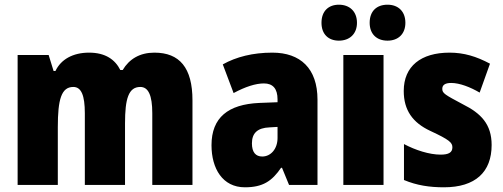

<svg xmlns="http://www.w3.org/2000/svg" viewBox="-20 -787 2140 817"><path d="M637 -563C575 -563 530 -536 502 -489H492C470 -533 429 -563 359 -563C290 -563 239 -534 216 -485H208L187 -553H55V0H226V-246C226 -364 241 -417 292 -417C326 -417 341 -381 341 -305V0H512V-262C512 -367 527 -417 577 -417C611 -417 628 -382 628 -305V0H799V-360C799 -499 744 -563 637 -563Z M1139 -563C1056 -563 985 -545 928 -513L974 -391C1024 -418 1068 -432 1103 -432C1141 -432 1161 -410 1161 -364V-352L1083 -349C951 -343 880 -287 880 -169C880 -70 927 10 1022 10C1098 10 1137 -16 1176 -73H1180L1210 0H1331V-363C1331 -496 1258 -563 1139 -563ZM1127 -245 1161 -247V-200C1161 -153 1132 -121 1096 -121C1068 -121 1052 -139 1052 -177C1052 -220 1075 -243 1127 -245Z M1348 -690C1348 -641 1378 -614 1422 -614C1467 -614 1499 -642 1499 -690C1499 -739 1467 -767 1422 -767C1378 -767 1348 -740 1348 -690ZM1553 -690C1553 -642 1583 -614 1629 -614C1674 -614 1705 -642 1705 -690C1705 -739 1674 -767 1629 -767C1583 -767 1553 -740 1553 -690ZM1612 0V-553H1441V0Z M2072 -170C2072 -259 2026 -305 1950 -343C1873 -384 1862 -390 1862 -409C1862 -426 1875 -434 1900 -434C1936 -434 1982 -416 2021 -393L2065 -516C2007 -547 1954 -563 1893 -563C1771 -563 1698 -505 1698 -400C1698 -318 1736 -265 1811 -230C1893 -192 1905 -180 1905 -160C1905 -138 1889 -129 1855 -129C1807 -129 1748 -148 1699 -174V-21C1754 2 1808 10 1869 10C2003 10 2072 -55 2072 -170Z"/></svg>

Font: Noto Sans Devanagari UI Condensed Black
Style: Regular
Weight: 900
Width: 3
Designer: Jelle Bosma - Monotype Design Team
Foundry: Monotype Imaging Inc.
Version: Version 2.004